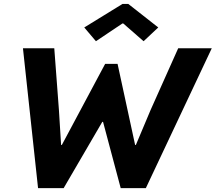

<svg xmlns="http://www.w3.org/2000/svg" viewBox="-20 -968 1110 988"><path d="M98.1 -719.7H259.3L283.2 -401.9L294.4 -222.2H298.3L521 -639.2H585L675.3 -222.2H679.2L754.9 -401.9L897 -719.7H1069.8L730.5 0H601.1L510.3 -340.8H506.3L307.6 0H175.8ZM413.6 -826.7 610.4 -947.8H640.1L794.4 -826.7L718.8 -755.9L614.3 -847.2H609.9L473.6 -755.9Z"/></svg>

Font: Reddit Sans Vanilla ExtraBold
Style: Italic
Weight: 800
Italic angle: -11.25°
Designer: Stephen Hutchings
Version: Version 1.013